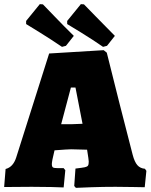

<svg xmlns="http://www.w3.org/2000/svg" viewBox="-25 -900 726 926"><path d="M333 -3 339 -87Q373 -91 384.5 -93.5Q396 -96 399.5 -101.5Q403 -107 403 -121L401 -139L395 -178L318 -180Q303 -180 238 -175L228 -131Q225 -115 225 -109Q225 -96 230.5 -92.5Q236 -89 256 -89H282L290 -79L282 4Q267 3 222.5 2Q178 1 128 1L-5 2L2 -85Q38 -94 53 -140L212 -642L475 -658L490 -646Q505 -584 551 -402.5Q597 -221 615 -153Q624 -119 637.5 -103.5Q651 -88 674 -86L681 -76L673 3Q659 3 618 2Q577 1 532 1Q473 1 415 3Q357 5 341 6ZM321 -301Q337 -301 373 -303L339 -478H317L270 -301ZM101 -784V-799L167 -880L182 -879Q195 -866 239 -820Q283 -774 331 -727L293 -679L274 -674Q221 -710 168.5 -742.5Q116 -775 101 -784ZM299 -784V-799L365 -880L380 -879Q393 -866 437.5 -820Q482 -774 529 -727L491 -679L472 -674Q420 -710 367 -742.5Q314 -775 299 -784Z"/></svg>

Font: Alegreya SC Black
Style: Regular
Weight: 900
Designer: Juan Pablo del Peral
Foundry: Huerta Tipografica
Version: Version 2.007; ttfautohint (v1.6)